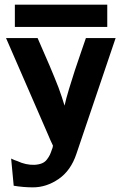

<svg xmlns="http://www.w3.org/2000/svg" viewBox="-20 -636 536 827"><path d="M44 -520V-616H442V-520ZM6 -472H142Q201 -339 232 -259Q247 -218 258 -181Q264 -209 277.5 -253.5Q291 -298 302.5 -333Q314 -368 330 -414Q346 -460 350 -472H478L309 27Q285 99 232.5 135Q180 171 122 171Q81 171 39 164L28 47Q42 54 55 58Q91 75 128 74Q147 73 160.5 67.5Q174 62 182.5 50.5Q191 39 195 30.5Q199 22 205 4V5Q206 2 207 -2Q208 -6 208 -9Q204 -17 197 -32.5Q190 -48 187 -56Z"/></svg>

Font: Coval
Style: Heavy
Weight: 900
Foundry: Context Ltd
Version: Version 001.000